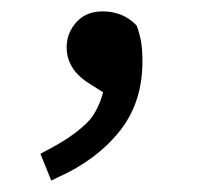

<svg xmlns="http://www.w3.org/2000/svg" viewBox="-20 -128 365 337"><path d="M97 -45Q97 -70 114 -89Q131 -108 160 -108Q195 -108 218 -85L220 -83Q226 -66 228 -52.5Q230 -39 230 -20Q230 53 189 103.5Q148 154 80 184L70 189L51 142L60 137Q111 111 137 83Q153 64 161 34L139 20Q97 -5 97 -45Z"/></svg>

Font: Early Summer Mincho Screen
Style: Regular
Weight: 400
Designer: GuiWonder
Version: Version 1.002